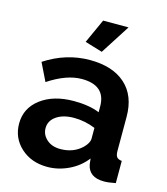

<svg xmlns="http://www.w3.org/2000/svg" viewBox="-110 -816 795 912"><g transform="rotate(15 287.0 -360.0)"><path d="M316 -585 230 -611 284 -730H409ZM25 -155Q25 -231 87.5 -278Q150 -325 250 -325Q325 -325 376 -304V-332Q376 -436 259 -436Q184 -436 95 -377L52 -465Q156 -533 273 -533Q385 -533 447.5 -477Q510 -421 510 -317V-150Q510 -129 517 -120Q524 -111 542 -109V0Q508 7 485 7Q410 7 399 -55L396 -82Q362 -38 311 -14Q260 10 207 10Q128 10 76.5 -37Q25 -84 25 -155ZM351 -128Q376 -153 376 -174V-227Q324 -248 271 -248Q218 -248 185 -225.5Q152 -203 152 -166Q152 -134 177.5 -111Q203 -88 245 -88Q309 -88 351 -128Z"/></g></svg>

Font: Raleway-v4020
Style: Bold
Weight: 700
Designer: Matt McInerney, Pablo Impallari, Rodrigo Fuenzalida
Foundry: Matt McInerney, Pablo Impallari, Rodrigo Fuenzalida
Version: Version 4.020;PS 004.020;hotconv 1.0.88;makeotf.lib2.5.64775